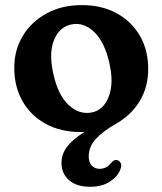

<svg xmlns="http://www.w3.org/2000/svg" viewBox="-20 -506 638 754"><path d="M301.5 -486Q379.5 -486 438 -454Q496.5 -422 529.2 -365.8Q562 -309.5 562 -235.5Q562 -163.5 528 -108Q494 -52.5 435.5 -20Q384.5 9 356.5 39.5Q328.5 70 328.5 108Q328.5 132.5 340.8 144.8Q353 157 371 157Q398.5 157 415.5 134.5Q422 127.5 427.8 124.2Q433.5 121 441 123Q449 125 454 134.2Q459 143.5 452.5 159.5Q443.5 186 412.2 206.8Q381 227.5 334.5 227.5Q280.5 227.5 251 201.5Q221.5 175.5 221.5 133.5Q221.5 98.5 243.8 69.8Q266 41 312 12Q303.5 12.5 296.5 12.5Q219 12.5 160.2 -19.2Q101.5 -51 68.8 -108Q36 -165 36 -240Q36 -309.5 69.5 -365Q103 -420.5 162.8 -453.2Q222.5 -486 301.5 -486ZM341 -64.5Q387 -74 407.2 -126.8Q427.5 -179.5 409.5 -258.5Q390.5 -342 349.2 -381Q308 -420 260 -410Q213.5 -400.5 192.2 -349Q171 -297.5 189.5 -216Q208 -131.5 250.2 -93Q292.5 -54.5 341 -64.5Z"/></svg>

Font: Fraunces 9pt S100 SemiBold
Style: Regular
Weight: 600
Version: Version 1.000; ttfautohint (v1.8.3)